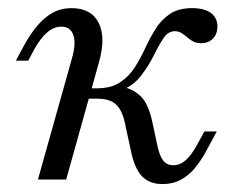

<svg xmlns="http://www.w3.org/2000/svg" viewBox="-20 -446 598 477"><path d="M383.9 11.3Q350.8 11.3 332.3 -8.5Q313.7 -28.2 304.8 -73.4L292.7 -129Q287.9 -156.5 279.4 -171.8Q271 -187.1 257.3 -194Q243.5 -200.8 222.6 -200.8H182.3L189.5 -226.6H220.2Q255.6 -226.6 277.8 -241.1Q300 -255.6 314.5 -278.2Q329 -300.8 340.7 -326.2Q352.4 -351.6 366.5 -374.2Q380.6 -396.8 402 -411.3Q423.4 -425.8 457.3 -425.8Q487.9 -425.8 504 -413.7Q520.2 -401.6 520.2 -379.8Q520.2 -362.1 509.3 -350.4Q498.4 -338.7 479 -338.7Q467.7 -338.7 459.7 -343.1Q451.6 -347.6 444.8 -353.6Q437.9 -359.7 430.6 -364.1Q423.4 -368.5 414.5 -368.5Q397.6 -368.5 385.9 -350.8Q374.2 -333.1 361.7 -307.7Q349.2 -282.3 330.2 -257.7Q311.3 -233.1 279 -220.2L287.9 -229.8Q318.5 -221 334.7 -201.2Q350.8 -181.5 359.7 -137.1L370.2 -87.9Q375.8 -59.7 385.1 -47.6Q394.4 -35.5 410.5 -35.5Q427.4 -35.5 441.9 -48.4Q456.5 -61.3 471.8 -90.3L487.9 -119.4H518.5L491.1 -68.5Q478.2 -45.2 462.9 -27Q447.6 -8.9 428.2 1.2Q408.9 11.3 383.9 11.3ZM74.2 0 158.9 -301.6Q169.4 -338.7 162.1 -359.3Q154.8 -379.8 132.3 -379.8Q114.5 -379.8 98 -366.1Q81.5 -352.4 66.1 -325L50 -295.2H19.4L37.9 -329.8Q54 -359.7 71.8 -381Q89.5 -402.4 110.5 -414.1Q131.5 -425.8 157.3 -425.8Q206.5 -425.8 225 -389.5Q243.5 -353.2 225.8 -291.1L144.4 0Z"/></svg>

Font: Playfair 12pt Light
Style: Italic
Weight: 300
Italic angle: -15.6°
Designer: Claus Eggers Sørensen
Foundry: Claus Eggers Sørensen
Version: Version 2.000;gftools[0.9.28]